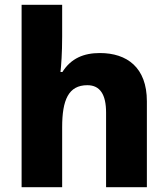

<svg xmlns="http://www.w3.org/2000/svg" viewBox="-20 -780 699 800"><path d="M239 -628V-760H70V0H239V-250C239 -363 265 -425 344 -425C397 -425 422 -386 422 -311V0H592V-358C592 -499 509 -559 396 -559C329 -559 276 -537 240 -480H232C235 -507 239 -558 239 -628Z"/></svg>

Font: Noto Sans Myanmar UI ExtraBold
Style: Regular
Weight: 800
Designer: Monotype Design Team
Foundry: Monotype Imaging Inc.
Version: Version 2.103